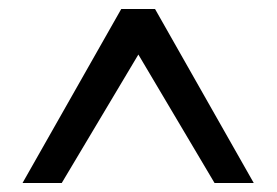

<svg xmlns="http://www.w3.org/2000/svg" viewBox="-20 -696 614 426"><path d="M456 -290 287 -575 117 -290H30L249 -676H324L543 -290Z"/></svg>

Font: Ibarra Real Nova
Style: Bold
Weight: 700
Designer: Jose Maria Ribagorda & Octavio Pardo
Foundry: Jose Maria Ribagorda
Version: Version 1.014